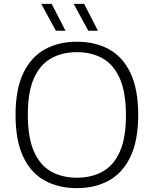

<svg xmlns="http://www.w3.org/2000/svg" viewBox="-20 -965 796 994"><path d="M378 9Q283 9 211.5 -30.2Q140 -69.5 100.2 -153.2Q60.5 -237 60.5 -370Q60.5 -503 100.8 -586.8Q141 -670.5 212.5 -709.8Q284 -749 378 -749Q473 -749 544.5 -709.8Q616 -670.5 655.8 -586.5Q695.5 -502.5 695.5 -370Q695.5 -237.5 655.2 -153.5Q615 -69.5 543.5 -30.2Q472 9 378 9ZM378 -45Q454 -45 511.2 -76.8Q568.5 -108.5 600.2 -179.5Q632 -250.5 632 -367.5Q632 -487.5 600 -559.2Q568 -631 511 -663Q454 -695 378 -695Q302.5 -695 245.2 -663.2Q188 -631.5 156 -560.5Q124 -489.5 124 -372.5Q124 -252.5 155.8 -180.8Q187.5 -109 244.8 -77Q302 -45 378 -45ZM437 -806 361.5 -945H415.5L487 -806ZM269 -806 193.5 -945H247.5L319 -806Z"/></svg>

Font: Encode Sans SC SemiExpanded Light
Style: Regular
Weight: 300
Width: 6
Designer: Multiple Designers
Foundry: Impallari Type
Version: Version 3.002